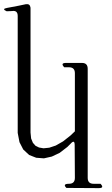

<svg xmlns="http://www.w3.org/2000/svg" viewBox="-34 -798 554 951"><path d="M120.1 -112.3 128.9 -90.8 141.6 -76.2 159.2 -67.4 181.6 -63.5 210 -66.4 242.2 -77.1 278.3 -97.7 315.4 -127 336.9 -147.5V-435.5Q336.9 -464.8 307.6 -464.8H284.2Q263.7 -486.3 293 -486.3H372.1Q400.4 -486.3 400.4 -457V83Q400.4 112.3 429.7 112.3H463.9Q484.4 133.8 455.1 133.8L294.9 132.8Q274.4 112.3 307.6 112.3Q336.9 112.3 336.9 83L335.9 -79.1Q335.9 -108.4 316.4 -86.9L299.8 -70.3L261.7 -41L222.7 -22.5L183.6 -13.7L145.5 -16.6L110.4 -30.3L81.1 -57.6L62.5 -93.8L53.7 -139.6V-718.8Q53.7 -748 25.4 -743.2L-1 -742.2Q-27.3 -753.9 1 -758.8L57.6 -769.5L94.7 -777.3Q114.3 -780.3 117.2 -759.8V-141.6Z"/></svg>

Font: B2 Hana
Style: Regular
Weight: 500
Version: 2020-08-05; (max)